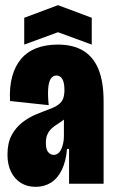

<svg xmlns="http://www.w3.org/2000/svg" viewBox="-20 -713 440 745"><path d="M118 12Q86 12 61.5 -3Q37 -18 23 -46Q9 -74 9 -113Q9 -158 25 -188Q41 -218 66 -237.5Q91 -257 118.5 -268.5Q146 -280 168 -288Q193 -297 206.5 -307Q220 -317 225 -330.5Q230 -344 230 -364Q230 -392 222 -406Q214 -420 199 -420Q185 -420 177 -407.5Q169 -395 167 -369.5Q165 -344 169 -305L19 -321Q16 -374 27 -415Q38 -456 61.5 -484Q85 -512 121 -526Q157 -540 205 -540Q263 -540 302.5 -516.5Q342 -493 362 -444.5Q382 -396 382 -319V-192Q382 -160 382 -128Q382 -96 382 -64Q382 -32 382 0H248Q248 -34 248 -67.5Q248 -101 248 -135H240Q236 -87 220 -54Q204 -21 178 -4.5Q152 12 118 12ZM188 -112Q198 -112 205.5 -118Q213 -124 218 -135Q223 -146 225.5 -159Q228 -172 228 -185V-256L249 -272Q241 -260 231 -251.5Q221 -243 210.5 -236.5Q200 -230 190.5 -223Q181 -216 174 -208Q167 -200 162.5 -188Q158 -176 158 -159Q158 -132 167.5 -122Q177 -112 188 -112ZM74 -540V-644L205 -693L336 -644V-540L205 -588Z"/></svg>

Font: Bricolage Grotesque 96pt ExtraBold Condensed
Style: Regular
Weight: 800
Width: 3
Version: Version 1.001;gftools[0.9.33.dev8+g029e19f]